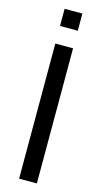

<svg xmlns="http://www.w3.org/2000/svg" viewBox="-134 -921 509 961"><g transform="rotate(15 120.0 -440.0)"><path d="M74 -700H166V0H74ZM74 -880H166V-791H74Z"/></g></svg>

Font: Cabin Condensed
Style: Regular
Weight: 400
Width: 3
Version: Version 2.001